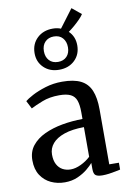

<svg xmlns="http://www.w3.org/2000/svg" viewBox="-103 -1018 728 1090"><g transform="rotate(-10 261.0 -473.0)"><path d="M181 10.5Q138 10.5 101.5 -6.5Q65 -23.5 42.5 -58Q20 -92.5 20 -144.5Q20 -194 47.2 -228.2Q74.5 -262.5 120.5 -284Q166.5 -305.5 223.8 -315.8Q281 -326 341 -326.5V-365.5Q341 -407.5 332 -433Q323 -458.5 299.8 -470.2Q276.5 -482 234 -482Q178 -482 135.5 -465.2Q93 -448.5 68 -435.5L44.5 -481.5Q57 -492.5 89.2 -509.8Q121.5 -527 166.8 -541Q212 -555 263.5 -555Q330.5 -555 370.5 -535Q410.5 -515 428.2 -472.5Q446 -430 446 -363V-46.5L501.5 -46V-6.5Q490.5 -4 473 -0.5Q455.5 3 435.8 5.8Q416 8.5 398 8.5Q371 8.5 359 0Q347 -8.5 347 -37V-72Q335.5 -58 312 -38.5Q288.5 -19 255.2 -4.2Q222 10.5 181 10.5ZM226.5 -56Q254 -56 285.5 -71Q317 -86 341 -108.5V-279.5Q273 -279 227.2 -263.2Q181.5 -247.5 158.5 -220.2Q135.5 -193 135.5 -157.5Q135.5 -123 147.5 -100.5Q159.5 -78 180 -67Q200.5 -56 226.5 -56ZM260 -624.5Q206 -624.5 171.8 -657.8Q137.5 -691 138 -742Q138.5 -794.5 173.5 -827.8Q208.5 -861 263.5 -861Q289.5 -861 310 -852.5L388.5 -957L441.5 -913.5Q434 -901.5 419.2 -886.2Q404.5 -871 386.2 -855.2Q368 -839.5 350.5 -827Q384.5 -794.5 384.5 -743.5Q384.5 -691 349.8 -657.8Q315 -624.5 260 -624.5ZM261.5 -669.5Q293 -669.5 311.8 -689Q330.5 -708.5 330.5 -742Q330.5 -775 312.2 -795.5Q294 -816 261.5 -816Q230 -816 211 -796.2Q192 -776.5 192 -743Q192 -710 210.5 -689.8Q229 -669.5 261.5 -669.5Z"/></g></svg>

Font: Merriweather 48pt Medium
Style: Regular
Weight: 500
Version: Version 2.100